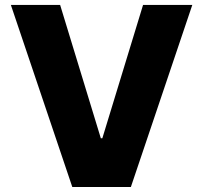

<svg xmlns="http://www.w3.org/2000/svg" viewBox="-20 -747 812 767"><path d="M220.2 -727.3 382.8 -194.6H388.8L551.5 -727.3H748.2L502.8 0H268.8L23.4 -727.3Z"/></svg>

Font: Inter UI Extra Bold
Style: Regular
Weight: 800
Designer: Rasmus Andersson
Foundry: rsms
Version: 3.2;8d6f07862